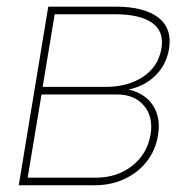

<svg xmlns="http://www.w3.org/2000/svg" viewBox="-20 -549 558 569"><path d="M35.6 0 123 -529.3H322.3Q407.2 -529.3 449 -497.1Q490.7 -464.8 481 -404.3Q473.1 -357.4 441.2 -325.7Q409.2 -293.9 361.3 -283.7Q394 -275.9 415.3 -257.3Q436.5 -238.8 445.3 -210.9Q454.1 -183.1 448.2 -147.5Q440.9 -103.5 414.8 -70.3Q388.7 -37.1 348.9 -18.6Q309.1 0 260.7 0ZM62 -22.5H264.2Q327.1 -22.5 371.8 -57.6Q416.5 -92.8 426.3 -150.9Q434.6 -203.1 406.5 -236.1Q378.4 -269 327.1 -269H103ZM106.4 -291.5H293Q358.4 -291.5 403.8 -321.3Q449.2 -351.1 458.5 -405.8Q466.8 -456.1 430.7 -481.4Q394.5 -506.8 319.8 -506.8H142.1Z"/></svg>

Font: Inter 24pt Thin
Style: Italic
Weight: 250
Italic angle: -9.3988°
Version: Version 4.001;git-66647c0bb